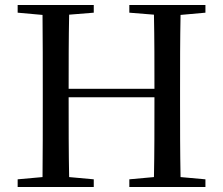

<svg xmlns="http://www.w3.org/2000/svg" viewBox="-20 -752 897 772"><path d="M500 -701 599 -693C601 -594 601 -495 601 -395H256C256 -495 256 -594 258 -693L357 -701V-732H51V-701L151 -692C152 -593 152 -493 152 -392V-339C152 -239 152 -138 151 -40L51 -31V0H357V-31L258 -40C256 -138 256 -239 256 -361H601C601 -239 601 -137 599 -40L500 -31V0H806V-31L706 -40C704 -140 704 -239 704 -339V-392C704 -493 704 -593 706 -692L806 -701V-732H500Z"/></svg>

Font: Source Han Serif CN Medium
Style: Regular
Weight: 500
Designer: Ryoko NISHIZUKA 西塚涼子 (kana & ideographs); Frank Grießhammer (Latin, Greek & Cyrillic); Wenlong ZHANG 张文龙 (bopomofo); San
Foundry: Adobe
Version: Version 2.002;hotconv 1.1.0;makeotfexe 2.6.0